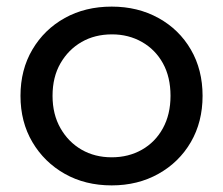

<svg xmlns="http://www.w3.org/2000/svg" viewBox="-20 -555 675 581"><path d="M318 6Q238 6 176 -29Q114 -64 78 -125Q42 -186 42 -265Q42 -344 78 -405Q114 -466 176 -500.5Q238 -535 318 -535Q397 -535 459.5 -500.5Q522 -466 557.5 -405Q593 -344 593 -265Q593 -186 557.5 -125Q522 -64 459.5 -29Q397 6 318 6ZM318 -79Q369 -79 409.5 -102Q450 -125 473 -167Q496 -209 496 -265Q496 -322 473 -363.5Q450 -405 409.5 -428Q369 -451 319 -451Q267 -451 227 -428Q187 -405 163 -363.5Q139 -322 139 -265Q139 -209 163 -167Q187 -125 227 -102Q267 -79 318 -79Z"/></svg>

Font: Montserrat Z Med
Style: Regular
Weight: 500
Designer: Julieta Ulanovsky
Foundry: Julieta Ulanovsky
Version: Version 8.000